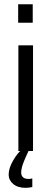

<svg xmlns="http://www.w3.org/2000/svg" viewBox="-20 -714 236 908"><path d="M21 0ZM117.7 -5.9Q116.2 -2.9 112.1 6.1Q107.9 15.1 106.2 19Q104.5 22.9 100.6 31.5Q96.7 40 95 44.7Q93.3 49.3 90.3 56.6Q87.4 64 85.9 69.1Q84.5 74.2 83 80.3Q81.5 86.4 80.8 91.6Q80.1 96.7 80.1 101.1Q80.1 132.3 115.7 132.3Q122.1 132.3 132.8 129.9V170.4Q117.2 174.3 101.1 174.3Q64 174.3 42.5 156.2Q21 138.2 21 111.8Q21 81.5 42.2 44.9Q63.5 8.3 83 -5.9ZM65.9 -606.4V-693.8H134.8V-606.4ZM66.9 0V-499.5H136.2V0Z"/></svg>

Font: Pontano Sans
Style: Regular
Weight: 400
Foundry: vernon adams
Version: 1.0